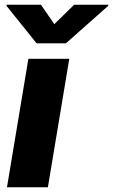

<svg xmlns="http://www.w3.org/2000/svg" viewBox="-20 -795 480 815"><path d="M100.5 -545.5H274.1L183.2 0H9.6ZM8.2 -774.9H153.8L210.6 -692.5L294.7 -774.9H440L439.3 -770.2L259.9 -611.2H135.3L7.5 -770.2Z"/></svg>

Font: Inter P Extra Bold
Style: Italic
Weight: 800
Italic angle: 9.39999°
Designer: Rasmus Andersson
Foundry: rsms
Version: Version 3.018;git-588b23468